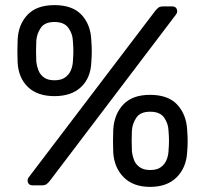

<svg xmlns="http://www.w3.org/2000/svg" viewBox="-20 -725 801 751"><path d="M109 0Q88 0 88 -20Q88 -26 92 -31L586 -681Q593 -690 599.5 -695Q606 -700 619 -700H652Q673 -700 673 -680Q673 -674 669 -669L176 -19Q169 -10 162.5 -5Q156 0 142 0ZM567 6Q502 6 464.5 -31Q427 -68 423 -128Q422 -154 422 -172.5Q422 -191 423 -219Q427 -279 462.5 -316.5Q498 -354 567 -354Q637 -354 672.5 -316.5Q708 -279 712 -219Q714 -191 714 -172.5Q714 -154 712 -128Q708 -68 670.5 -31Q633 6 567 6ZM567 -60Q594 -60 609 -71Q624 -82 631 -98.5Q638 -115 639 -132Q641 -159 641 -175Q641 -191 639 -215Q638 -242 622 -265Q606 -288 567 -288Q529 -288 513.5 -265Q498 -242 496 -215Q495 -191 495 -175Q495 -159 496 -132Q498 -115 504.5 -98.5Q511 -82 526.5 -71Q542 -60 567 -60ZM193 -349Q127 -349 90 -384Q53 -419 49 -479Q48 -505 48 -523.5Q48 -542 49 -570Q52 -630 88 -667.5Q124 -705 193 -705Q263 -705 298.5 -667.5Q334 -630 337 -570Q339 -542 339 -523.5Q339 -505 337 -479Q334 -419 296.5 -384Q259 -349 193 -349ZM193 -411Q219 -411 234.5 -422Q250 -433 257 -449.5Q264 -466 265 -483Q267 -510 267 -525.5Q267 -541 265 -566Q264 -593 247.5 -616Q231 -639 193 -639Q155 -639 139.5 -616Q124 -593 122 -566Q121 -541 121 -525.5Q121 -510 122 -483Q124 -466 130.5 -449.5Q137 -433 152 -422Q167 -411 193 -411Z"/></svg>

Font: RubikRegular
Style: Regular
Weight: 400
Designer: Hubert and Fischer
Foundry: Hubert and Fischer
Version: Version 2.300;gftools[0.9.30]